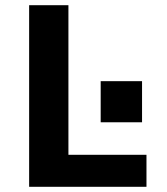

<svg xmlns="http://www.w3.org/2000/svg" viewBox="-20 -718 640 738"><path d="M92 0V-698H243V-123H543V0ZM526 -406V-248H367V-406Z"/></svg>

Font: iA Writer Quattro V
Style: Regular
Weight: 400
Designer: Mike Abbink, Paul van der Laan, Pieter van Rosmalen, Oliver Reichenstein
Foundry: Information Architects Inc.
Version: Version 2.000